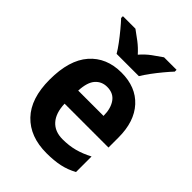

<svg xmlns="http://www.w3.org/2000/svg" viewBox="-224 -872 987 987"><g transform="rotate(45 270.0 -378.0)"><path d="M277 -556Q382 -556 442 -490.5Q502 -425 502 -309V-236H183Q185 -170 216.5 -134.5Q248 -99 305 -99Q352 -99 391.5 -109.5Q431 -120 473 -142V-29Q435 -8 393.5 1Q352 10 297 10Q177 10 109 -61Q41 -132 41 -269Q41 -411 104.5 -483.5Q168 -556 277 -556ZM277 -452Q238 -452 213 -424Q188 -396 185 -333H369Q369 -386 346 -419Q323 -452 277 -452ZM191 -606Q179 -627 158.5 -654.5Q138 -682 116 -708.5Q94 -735 77 -753V-766H168Q191 -750 219 -728.5Q247 -707 271 -680Q295 -708 323.5 -729Q352 -750 376 -766H467V-753Q450 -735 428 -708.5Q406 -682 386 -655Q366 -628 353 -606Z"/></g></svg>

Font: Noto Sans Gurmukhi UI SemiCondensed
Style: Bold
Weight: 700
Width: 4
Designer: Jelle Bosma - Monotype Design Team
Foundry: Monotype Imaging Inc.
Version: Version 2.004; ttfautohint (v1.8.4.7-5d5b)